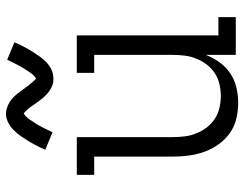

<svg xmlns="http://www.w3.org/2000/svg" viewBox="-107 -699 814 640"><g transform="rotate(-90 300.0 -379.0)"><path d="M277 8Q250 8 223.5 1.5Q197 -5 175.5 -20.5Q154 -36 138.5 -58Q123 -80 114 -105Q105 -130 101.5 -156.5Q98 -183 98 -210V-472H37V-530H163V-210Q163 -190 165.5 -170Q168 -150 175.5 -131.5Q183 -113 195 -97Q207 -81 224 -70Q241 -59 260.5 -54.5Q280 -50 300 -50Q320 -50 339.5 -54.5Q359 -59 376 -70Q393 -81 405 -97Q417 -113 424.5 -131.5Q432 -150 434.5 -170Q437 -190 437 -210V-472H377V-530H502V-58H563V0H437V-100Q428 -76 412.5 -54.5Q397 -33 375.5 -18.5Q354 -4 328 2Q302 8 277 8ZM358 -608Q353 -608 348 -608.5Q343 -609 338.5 -610.5Q334 -612 329.5 -614Q325 -616 320.5 -619Q316 -622 312.5 -624.5Q309 -627 305 -631Q301 -635 297.5 -638.5Q294 -642 291 -646Q288 -650 285 -654Q282 -658 279 -662Q276 -666 273 -670Q270 -674 267 -679Q264 -684 260.5 -688Q257 -692 254.5 -695Q252 -698 248 -701.5Q244 -705 242 -707Q240 -706 236 -703Q232 -700 228 -695.5Q224 -691 222.5 -688.5Q221 -686 219 -683Q217 -680 215 -677Q213 -674 210.5 -670.5Q208 -667 205.5 -662.5Q203 -658 200.5 -653.5Q198 -649 195.5 -644.5Q193 -640 190.5 -634.5Q188 -629 185 -623Q182 -617 179 -611L121 -635Q129 -654 137 -669Q145 -684 153 -696.5Q161 -709 168.5 -719.5Q176 -730 187 -741Q198 -752 212 -759Q226 -766 242 -766Q252 -766 261.5 -762.5Q271 -759 279.5 -754Q288 -749 295 -742Q302 -735 308.5 -727Q315 -719 320.5 -711Q326 -703 333 -694Q340 -685 346 -678Q352 -671 358 -666Q360 -667 364 -670Q368 -673 372 -677.5Q376 -682 377.5 -684.5Q379 -687 381 -690Q383 -693 385 -696Q387 -699 389.5 -703Q392 -707 394.5 -711Q397 -715 399.5 -719.5Q402 -724 404.5 -729Q407 -734 409.5 -739Q412 -744 415 -750Q418 -756 421 -762L479 -738Q471 -719 463 -704Q455 -689 447 -676.5Q439 -664 431.5 -653.5Q424 -643 413 -632Q402 -621 388 -614.5Q374 -608 358 -608Z"/></g></svg>

Font: Iosevka Slab Light Extended
Style: Regular
Weight: 300
Width: 7
Monospace: yes
Designer: Belleve Invis
Foundry: Belleve Invis
Version: Version 11.1.0; ttfautohint (v1.8.3)